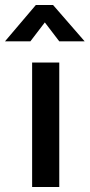

<svg xmlns="http://www.w3.org/2000/svg" viewBox="-63 -751 360 771"><path d="M59 -585 117 -661 175 -585H277L150 -731H81L-43 -585ZM175 -500V0H66V-500Z"/></svg>

Font: RazerF5 SemiBold
Style: Regular
Weight: 600
Foundry: Razer Inc.
Version: Version 2